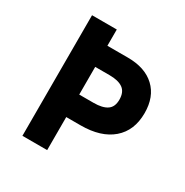

<svg xmlns="http://www.w3.org/2000/svg" viewBox="-161 -829 928 961"><g transform="rotate(30 303.0 -348.5)"><path d="M98 -697H241V-603H359Q459 -603 515 -550.5Q571 -498 571 -404Q571 -303 506 -247Q441 -191 324 -191H241V0H98ZM428 -399Q428 -443 401.5 -462Q375 -481 324 -481H241V-321H324Q375 -321 401.5 -339Q428 -357 428 -399Z"/></g></svg>

Font: Hanken Grotesk Black
Style: Regular
Weight: 900
Designer: Alfredo Marco Pradil
Foundry: Hanken Design Co.
Version: Version 3.014